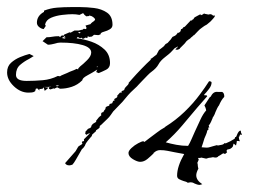

<svg xmlns="http://www.w3.org/2000/svg" viewBox="-21 -389 723 541"><path d="M59 -128Q37 -128 18 -146Q-1 -164 -1 -185Q-1 -202 10 -212Q21 -222 35.5 -228Q50 -234 62 -237L74 -231Q71 -229 67.5 -227Q64 -225 61 -223Q47 -216 35.5 -206Q24 -196 24 -178Q24 -161 54 -161Q77 -161 99.5 -163Q122 -165 142 -175L148 -174Q150 -176 159 -179.5Q168 -183 176 -187Q190 -192 195 -195L198 -194V-193L199 -194L200 -193L199 -195Q199 -196 205 -202Q213 -208 224.5 -219.5Q236 -231 236 -241Q236 -255 212 -262Q188 -269 149 -269Q142 -269 133 -266Q129 -265 124 -264Q119 -263 114 -263L99 -273L110 -284Q119 -284 126.5 -285.5Q134 -287 144 -287H145Q147 -286 149 -284V-285L151 -288H152Q152 -289 154 -289H159V-285L153 -282Q161 -280 164 -280L159 -283L164 -284L159 -288L160 -292H161L175 -298L178 -297L187 -302H188V-303H201L209 -305H211L215 -308L221 -307L223 -310L220 -317L234 -321Q235 -323 237 -324.5Q239 -326 240 -327Q247 -331 247 -335Q246 -337 242 -340.5Q238 -344 232 -345L231 -348V-344L222 -343L216 -348V-349L213 -352L203 -347Q198 -348 193 -348.5Q188 -349 183 -349Q172 -349 154.5 -347Q137 -345 123 -339Q109 -333 106 -320L108 -316L102 -307Q95 -308 89 -313Q83 -318 83 -325Q83 -344 102 -355H103V-359Q121 -366 140 -367.5Q159 -369 177 -369H206Q223 -369 244 -366.5Q265 -364 280.5 -353.5Q296 -343 296 -319Q296 -311 288.5 -306.5Q281 -302 273 -300Q266 -298 264.5 -296.5Q263 -295 263 -295L262 -292L256 -290L244 -291L238 -286L230 -285L229 -286Q227 -286 226 -287V-283L221 -282L219 -284V-283L215 -280H211L208 -283L205 -281L198 -285L195 -281Q215 -279 236.5 -271.5Q258 -264 273.5 -249.5Q289 -235 289 -211Q289 -198 278 -192.5Q267 -187 257 -183L250 -186L253 -193L250 -191Q239 -184 225 -176.5Q211 -169 211 -163L210 -162Q198 -150 181.5 -144.5Q165 -139 148 -139L140 -143L132 -139L130 -140L121 -137L117 -139V-143Q118 -143 119 -143.5Q120 -144 121 -144L122 -145Q118 -144 113 -144Q108 -144 103 -144L116 -142L105 -133L102 -143L99 -139L91 -138L90 -139V-134L84 -140L80 -139L78 -132Q74 -129 69 -128.5Q64 -128 59 -128ZM183 75Q177 77 174 77Q169 77 165.5 74.5Q162 72 163 70L192 37L199 25Q200 23 204 21Q208 19 210 17Q212 15 210.5 13.5Q209 12 210 11Q211 9 213 9Q215 9 216 8Q216 8 215.5 5.5Q215 3 218 1L233 -14Q229 -13 227 -12Q225 -11 222 -9Q222 -10 219 -12Q221 -16 219 -17L227 -26Q236 -29 236 -32Q236 -35 239 -38Q240 -40 244 -42Q248 -44 249 -45Q251 -47 250 -47.5Q249 -48 250 -49L258 -59Q260 -61 263 -63Q266 -65 264 -66Q263 -67 264 -68.5Q265 -70 265 -71Q267 -73 270 -73Q272 -78 277 -83Q277 -83 276 -83.5Q275 -84 276 -85Q278 -88 280 -89Q282 -90 286 -91Q288 -93 287.5 -94Q287 -95 288 -96Q289 -96 295 -98L298 -105Q301 -105 302 -106Q301 -106 301 -110Q303 -111 307 -113.5Q311 -116 309 -119L317 -128Q317 -128 322 -128Q322 -130 321.5 -130.5Q321 -131 322 -132Q323 -133 325 -133.5Q327 -134 328 -135Q330 -136 329.5 -137Q329 -138 330 -139Q332 -143 336 -146.5Q340 -150 342 -154L341 -155Q341 -155 352 -167.5Q363 -180 378 -195.5Q393 -211 404 -221Q404 -222 403 -223L407 -225Q409 -227 414 -230.5Q419 -234 420 -235L427 -248Q429 -250 435.5 -254.5Q442 -259 444 -263Q445 -265 448.5 -266.5Q452 -268 453 -270Q461 -278 465 -285Q473 -288 476 -291.5Q479 -295 481 -298Q481 -296 482 -296L487 -300Q489 -304 489 -307H490Q492 -307 493 -308.5Q494 -310 495 -311Q496 -313 497.5 -313Q499 -313 500 -314L517 -332Q518 -332 518 -331.5Q518 -331 519 -331Q521 -332 520.5 -332.5Q520 -333 520 -333Q520 -333 521.5 -333.5Q523 -334 524 -335Q525 -337 526 -338.5Q527 -340 529 -341Q531 -342 534.5 -344Q538 -346 542 -348H545Q545 -348 545 -346Q551 -348 554 -351Q555 -351 556 -350Q558 -350 561.5 -349Q565 -348 566 -348Q568 -348 568.5 -348.5Q569 -349 571 -349Q573 -349 575.5 -348Q578 -347 579 -345H581Q583 -345 583 -345.5Q583 -346 584 -346V-342L580 -337Q579 -336 575 -331.5Q571 -327 568 -325Q562 -319 555 -316L548 -311Q542 -307 536.5 -301Q531 -295 526 -290Q524 -290 524 -289Q524 -289 522 -287L517 -283Q516 -281 512.5 -279Q509 -277 507 -275Q505 -274 503 -271Q501 -268 499 -266L486 -253V-252Q480 -248 476 -249Q475 -249 474.5 -249.5Q474 -250 473 -250Q475 -252 477 -253.5Q479 -255 480 -257Q479 -257 479.5 -257.5Q480 -258 480 -258Q479 -258 478 -257Q477 -256 477 -256Q476 -256 474.5 -255Q473 -254 471 -253Q467 -249 463 -244.5Q459 -240 454 -236L444 -228Q431 -218 425.5 -207.5Q420 -197 405 -186Q403 -185 395 -177Q387 -169 379.5 -161Q372 -153 370 -151Q366 -146 356.5 -137.5Q347 -129 340 -121L324 -102L298 -75L291 -65Q287 -59 281 -53.5Q275 -48 269 -42Q268 -41 265.5 -38.5Q263 -36 260 -34Q260 -34 260 -31Q260 -28 250 -22Q249 -22 249.5 -21Q250 -20 249 -19L239 -10Q238 -9 238 -7Q238 -5 236 -4Q224 10 222 13.5Q220 17 220 17Q219 21 215.5 25.5Q212 30 210 31Q210 31 204.5 40.5Q199 50 193 60.5Q187 71 183 75ZM203 -295 205 -296 206 -298H205L201 -299L200 -298V-297ZM251 -200H255L253 -202ZM542 132Q537 132 533.5 130.5Q530 129 527 128Q524 126 520 125Q516 124 508 126Q505 123 496 121Q490 119 484 116Q478 113 478 106Q478 80 498 45Q491 44 484.5 42.5Q478 41 471 40Q461 38 451 36Q441 34 430 34Q420 34 412 42L411 41L412 43Q405 50 395 58.5Q385 67 374 67Q366 67 353.5 59.5Q341 52 341 42Q341 36 349.5 28Q358 20 368.5 14.5Q379 9 383 9L386 11L399 1Q410 -7 421 -15.5Q432 -24 443 -30L445 -32Q474 -50 499 -74Q524 -98 543 -124Q550 -133 556 -142Q562 -151 568 -160H571L575 -158Q576 -149 568 -138.5Q560 -128 554 -122L556 -120L560 -121L563 -118L535 -86Q514 -61 492.5 -35.5Q471 -10 446 12Q460 16 476 19Q492 22 509 22Q514 14 518.5 3.5Q523 -7 528 -18Q536 -35 543.5 -51.5Q551 -68 560 -78Q559 -85 555 -92L570 -115L573 -117Q580 -132 593 -130H605Q611 -127 611 -117L610 -115Q606 -111 602.5 -105Q599 -99 596 -92Q594 -90 591 -84Q588 -78 586 -73Q584 -67 582.5 -64.5Q581 -62 580 -60Q578 -58 578 -56Q576 -51 573.5 -45.5Q571 -40 567 -35L569 -30L565 -29L567 -25L563 -21Q562 -15 559.5 -9.5Q557 -4 555 1Q553 8 551 14Q549 20 547 26Q551 26 554 26.5Q557 27 561 27Q566 27 570.5 25.5Q575 24 579 23L590 20L593 21Q598 20 603.5 19Q609 18 612 14L615 15L628 9Q631 7 634 5.5Q637 4 640 2L642 -3H644Q644 -3 646 -7Q651 -21 657 -21L658 -18V-16L661 -9L656 -10L654 -7Q655 -5 655 -5Q655 -5 653 -5V-4H652Q652 -3 652 -2Q652 3 655 9L648 8L646 9V12L644 21L638 16H637L635 24Q629 32 620 32L617 36L619 40L613 45L609 43L606 44Q603 46 600 48Q597 50 593 52V53L588 55Q583 55 580 54Q576 54 574 55Q568 55 560 58L546 55L543 56H537L539 61L535 70L536 73Q536 76 536.5 79.5Q537 83 538 87L537 88Q532 98 532 105Q532 119 549 130ZM139 -145 146 -149Q144 -149 142 -148.5Q140 -148 138 -148L137 -149V-148L136 -147H139Z"/></svg>

Font: Kolker Brush
Style: Regular
Weight: 400
Designer: Robert E. Leuschke
Foundry: Robert E. Leuschke
Version: Version 1.010; ttfautohint (v1.8.3)